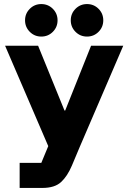

<svg xmlns="http://www.w3.org/2000/svg" viewBox="-20 -725 632 945"><path d="M76.7 200V76.7H183.3L217.5 -5.8L5 -500H167.5L297.5 -180.8H300.8L428.3 -500H586.7L371.7 0L334.2 89.2Q311.7 142.5 280.4 171.2Q249.2 200 188.3 200ZM408.3 -545Q375 -545 351.7 -568.3Q328.3 -591.7 328.3 -625Q328.3 -658.3 351.7 -681.7Q375 -705 408.3 -705Q441.7 -705 465 -681.7Q488.3 -658.3 488.3 -625Q488.3 -591.7 465 -568.3Q441.7 -545 408.3 -545ZM183.3 -545Q150 -545 126.7 -568.3Q103.3 -591.7 103.3 -625Q103.3 -658.3 126.7 -681.7Q150 -705 183.3 -705Q216.7 -705 240 -681.7Q263.3 -658.3 263.3 -625Q263.3 -591.7 240 -568.3Q216.7 -545 183.3 -545Z"/></svg>

Font: Funnel Display Light ExtraBold
Style: Regular
Weight: 800
Version: Version 1.000